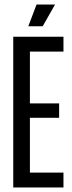

<svg xmlns="http://www.w3.org/2000/svg" viewBox="-20 -821 316 841"><path d="M38 0V-660H258V-595H111V-368H239V-305H111V-65H258V0ZM167 -706H104L140 -801H221Z"/></svg>

Font: Bricolage Grotesque 48pt Condensed Light
Style: Regular
Weight: 300
Width: 3
Designer: Mathieu Triay
Foundry: Atelier Triay
Version: Version 1.000; ttfautohint (v1.8.4.7-5d5b);gftools[0.9.32]